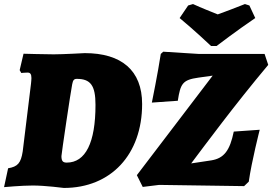

<svg xmlns="http://www.w3.org/2000/svg" viewBox="-36 -915 1343 947"><path d="M1223 -826 1194 -888 1172 -895C1124 -876 1069 -855 1038 -844C1011 -855 957 -876 916 -895L892 -888L850 -826C924 -765 1005 -688 1005 -688H1032C1032 -688 1133 -765 1223 -826ZM1168 3 1191 -19C1205 -119 1245 -275 1245 -275L1117 -266C1098 -173 1069 -134 1006 -124L907 -109C971 -194 1120 -396 1287 -595L1269 -649H944L769 -660L757 -649C743 -556 713 -409 713 -409L841 -418C854 -503 865 -521 942 -532L1013 -542L639 -51L668 7L749 -3ZM279 12C511 12 665 -153 665 -402C665 -568 563 -653 382 -653C382 -653 274 -647 229 -647C189 -647 80 -650 80 -650L61 -569L69 -555C69 -555 86 -557 100 -557C113 -557 119 -550 119 -530C119 -523 118 -514 117 -503L76 -168C67 -110 51 -93 4 -85L-16 8C-16 8 71 0 126 0C187 0 279 12 279 12ZM343 -526C411 -526 435 -493 435 -398C435 -211 386 -113 293 -113C274 -113 267 -121 267 -145C267 -155 313 -465 320 -499C324 -520 329 -526 343 -526Z"/></svg>

Font: Alegreya SC Black
Style: Italic
Weight: 900
Italic angle: -7°
Designer: Juan Pablo del Peral
Foundry: Huerta Tipografica
Version: Version 2.007;PS 002.007;hotconv 1.0.88;makeotf.lib2.5.64775